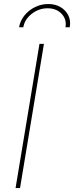

<svg xmlns="http://www.w3.org/2000/svg" viewBox="-20 -949 374 969"><path d="M201.7 -727.5 81.1 0H58.6L179.2 -727.5ZM223.6 -928.7Q259.3 -928.7 285.6 -913.1Q312 -897.5 325 -871.1Q337.9 -844.7 332 -811.5H310.5Q317.4 -851.6 290.8 -879.4Q264.2 -907.2 220.2 -907.2Q176.3 -907.2 140.4 -879.4Q104.5 -851.6 97.7 -811.5H76.2Q82 -844.7 103.5 -871.1Q125 -897.5 156.5 -913.1Q188 -928.7 223.6 -928.7Z"/></svg>

Font: Inter 20pt Thin
Style: Italic
Weight: 250
Italic angle: -9.3988°
Version: Version 4.001;git-66647c0bb